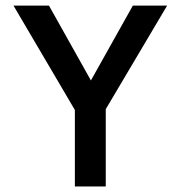

<svg xmlns="http://www.w3.org/2000/svg" viewBox="-20 -675 654 695"><path d="M585 -654.8 362.8 -279.8V0H251V-276.9L28.8 -654.8H157.2L309.1 -383.8L460.9 -654.8Z"/></svg>

Font: IntelOne Mono Medium
Style: Regular
Weight: 500
Designer: Fred Shallcrass
Foundry: Frere-Jones Type LLC
Version: Version 1.200;hotconv 1.1.0;makeotfexe 2.6.0;FJTRelease1.2